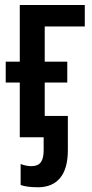

<svg xmlns="http://www.w3.org/2000/svg" viewBox="-20 -562 378 786"><path d="M135.7 204.6Q89.4 204.6 64.5 195.3V109.4Q87.4 118.2 108.4 118.2Q135.3 118.2 147 102.5Q158.7 86.9 158.7 52.7V0H61V-224.1H3.4V-309.6H61V-541.5H327.1V-453.6H163.1V-309.6H255.4V-224.1H163.1V-87.4H257.8V52.2Q257.8 128.4 226.1 166.5Q194.3 204.6 135.7 204.6Z"/></svg>

Font: Open Sans Condensed SemiBold
Style: Regular
Weight: 600
Width: 3
Designer: Monotype Design Team
Foundry: Monotype Imaging Inc.
Version: Version 3.000; ttfautohint (v1.8.4)